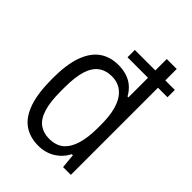

<svg xmlns="http://www.w3.org/2000/svg" viewBox="-216 -819 927 927"><g transform="rotate(45 248.0 -355.5)"><path d="M220 12Q163 12 122.5 -16Q82 -44 60.5 -105Q39 -166 39 -267Q39 -362 60.5 -421.5Q82 -481 122 -509.5Q162 -538 219 -538Q249 -538 275 -530Q301 -522 321.5 -505Q342 -488 357 -461H363V-723H431V0H378L371 -74H364Q343 -34 305.5 -11Q268 12 220 12ZM233 -49Q280 -49 308 -73Q336 -97 349.5 -142.5Q363 -188 363 -253V-273Q363 -332 352.5 -371.5Q342 -411 324 -434Q306 -457 283.5 -467Q261 -477 236 -477Q194 -477 166 -456Q138 -435 124.5 -391Q111 -347 111 -275V-250Q111 -178 125 -133.5Q139 -89 166.5 -69Q194 -49 233 -49ZM223 -595V-645H496V-595Z"/></g></svg>

Font: Archivo SemiCondensed Light
Style: Regular
Weight: 300
Width: 4
Designer: Hector Gatti
Foundry: Omnibus-Type
Version: Version 2.001